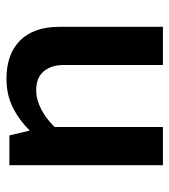

<svg xmlns="http://www.w3.org/2000/svg" viewBox="15 -539 524 594"><g transform="rotate(-90 277.0 -242.0)"><path d="M181 0H63V-475H155L170 -412Q204 -446 243 -465Q282 -484 330 -484Q407 -484 449 -441.5Q491 -399 491 -321V0H373V-307Q373 -345 353.5 -368.5Q334 -392 295 -392Q266 -392 236 -376.5Q206 -361 181 -335Z"/></g></svg>

Font: Ek Mukta SemiBold
Style: Regular
Weight: 600
Designer: Girish Dalvi and Yashodeep Gholap
Foundry: Ek Type
Version: Version 2.538;PS 1.002;hotconv 16.6.51;makeotf.lib2.5.65220;